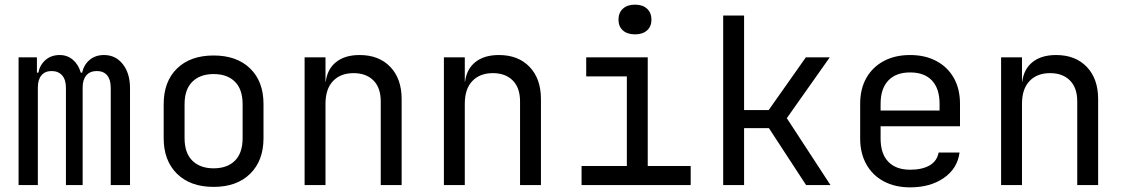

<svg xmlns="http://www.w3.org/2000/svg" viewBox="-20 -797 4840 827"><path d="M60 0V-550H139V-484H145Q152 -518 176.5 -539Q201 -560 237 -560Q270 -560 294 -539.5Q318 -519 328 -484H334Q341 -518 366 -539Q391 -560 428 -560Q478 -560 509 -520.5Q540 -481 540 -418V0H457V-419Q457 -454 441.5 -472.5Q426 -491 397 -491Q368 -491 352 -472.5Q336 -454 336 -420V0H264V-419Q264 -454 247.5 -472.5Q231 -491 202 -491Q174 -491 158.5 -472.5Q143 -454 143 -420V0Z M900 8Q800 8 742.5 -48.5Q685 -105 685 -202V-348Q685 -446 742.5 -502Q800 -558 900 -558Q1000 -558 1057.5 -502Q1115 -446 1115 -349V-202Q1115 -105 1057.5 -48.5Q1000 8 900 8ZM900 -72Q959 -72 992 -105Q1025 -138 1025 -202V-348Q1025 -412 992 -445Q959 -478 900 -478Q842 -478 808.5 -445Q775 -412 775 -348V-202Q775 -138 808.5 -105Q842 -72 900 -72Z M1292 0V-550H1382V-445H1383Q1390 -500 1428 -530Q1466 -560 1529 -560Q1612 -560 1661 -509Q1710 -458 1710 -370V0H1620V-360Q1620 -419 1588.5 -450.5Q1557 -482 1503 -482Q1447 -482 1414.5 -448Q1382 -414 1382 -350V0Z M1892 0V-550H1982V-445H1983Q1990 -500 2028 -530Q2066 -560 2129 -560Q2212 -560 2261 -509Q2310 -458 2310 -370V0H2220V-360Q2220 -419 2188.5 -450.5Q2157 -482 2103 -482Q2047 -482 2014.5 -448Q1982 -414 1982 -350V0Z M2485 0V-82H2680V-468H2505V-550H2770V-82H2955V0ZM2715 -649Q2682 -649 2663 -666Q2644 -683 2644 -712Q2644 -742 2663 -759.5Q2682 -777 2715 -777Q2748 -777 2767 -759.5Q2786 -742 2786 -712Q2786 -683 2767 -666Q2748 -649 2715 -649Z M3095 0V-730H3185V-323H3291L3451 -550H3554L3369 -288L3557 0H3452L3292 -245H3185V0Z M3900 10Q3835 10 3786.5 -16Q3738 -42 3711.5 -89.5Q3685 -137 3685 -200V-350Q3685 -414 3711.5 -461Q3738 -508 3786.5 -534Q3835 -560 3900 -560Q3965 -560 4013.5 -534Q4062 -508 4088.5 -461Q4115 -414 4115 -350V-253H3773V-200Q3773 -135 3806 -100.5Q3839 -66 3900 -66Q3952 -66 3984 -84.5Q4016 -103 4023 -140H4113Q4104 -71 4045.5 -30.5Q3987 10 3900 10ZM3773 -321H4027V-350Q4027 -415 3994.5 -450Q3962 -485 3900 -485Q3839 -485 3806 -450Q3773 -415 3773 -350Z M4292 0V-550H4382V-445H4383Q4390 -500 4428 -530Q4466 -560 4529 -560Q4612 -560 4661 -509Q4710 -458 4710 -370V0H4620V-360Q4620 -419 4588.5 -450.5Q4557 -482 4503 -482Q4447 -482 4414.5 -448Q4382 -414 4382 -350V0Z"/></svg>

Font: JetBrainsMono NF
Style: Regular
Weight: 400
Designer: Philipp Nurullin, Konstantin Bulenkov
Foundry: JetBrains
Version: Version 2.251; ttfautohint (v1.8.3);Nerd Fonts 2.2.2